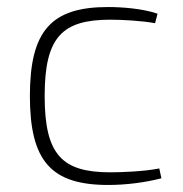

<svg xmlns="http://www.w3.org/2000/svg" viewBox="-20 -514 521 546"><path d="M287 -494C126 -494 65 -427 65 -241C65 -55 126 12 288 12C338 12 393 5 439 -7L433 -35C388 -26 322 -24 294 -24C157 -24 107 -73 107 -241C107 -409 157 -458 294 -458C327 -458 384 -455 421 -448L428 -475C385 -490 325 -494 287 -494Z"/></svg>

Font: Exo 2 Extra Light
Style: Regular
Weight: 250
Designer: Natanael Gama
Version: Version 1.001;PS 001.001;hotconv 1.0.88;makeotf.lib2.5.64775